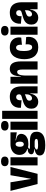

<svg xmlns="http://www.w3.org/2000/svg" viewBox="1399 -2151 902 3740"><g transform="rotate(-90 1850.0 -281.0)"><path d="M135 0 2 -528H169L234 -133H238L307 -528H467L334 0Z M498 0V-528H656V0ZM576 -565Q532 -565 507.5 -584Q483 -603 483 -638Q483 -674 507.5 -693Q532 -712 576 -712Q622 -712 646 -693Q670 -674 670 -638Q670 -603 646 -584Q622 -565 576 -565Z M893 150Q820 150 775.5 137Q731 124 711 100Q691 76 691 44Q691 0 723.5 -25Q756 -50 815 -57V-64Q772 -66 743.5 -79.5Q715 -93 715 -123Q715 -151 740.5 -171Q766 -191 819 -194V-202Q766 -215 734.5 -254Q703 -293 703 -353Q703 -405 728 -444Q753 -483 800.5 -505.5Q848 -528 915 -528H1142V-405L986 -429V-421Q1056 -409 1084.5 -382.5Q1113 -356 1113 -318Q1113 -282 1091.5 -250Q1070 -218 1026.5 -198.5Q983 -179 918 -179Q902 -179 884 -180.5Q866 -182 853 -186Q838 -179 829 -172.5Q820 -166 820 -160Q820 -156 824 -153.5Q828 -151 835.5 -150Q843 -149 853 -149H971Q993 -149 1024 -146.5Q1055 -144 1085 -132.5Q1115 -121 1134.5 -94Q1154 -67 1154 -18Q1154 39 1123.5 76.5Q1093 114 1035 132Q977 150 893 150ZM896 10Q947 10 972 6Q997 2 1005.5 -5.5Q1014 -13 1014 -22Q1014 -35 1006.5 -42Q999 -49 988 -52.5Q977 -56 965.5 -56.5Q954 -57 947 -57H859Q829 -46 818 -37Q807 -28 807 -18Q807 -5 819.5 0.5Q832 6 852 8Q872 10 896 10ZM911 -268Q936 -268 948.5 -288.5Q961 -309 961 -346Q961 -383 948.5 -405.5Q936 -428 911 -428Q887 -428 874 -406Q861 -384 861 -347Q861 -322 866.5 -304.5Q872 -287 883.5 -277.5Q895 -268 911 -268Z M1192 0V-528H1350V0ZM1270 -565Q1226 -565 1201.5 -584Q1177 -603 1177 -638Q1177 -674 1201.5 -693Q1226 -712 1270 -712Q1316 -712 1340 -693Q1364 -674 1364 -638Q1364 -603 1340 -584Q1316 -565 1270 -565Z M1405 0V-690H1562V0Z M1737 13Q1701 13 1670.5 -1.5Q1640 -16 1621.5 -46Q1603 -76 1603 -122Q1603 -169 1620.5 -199Q1638 -229 1666.5 -248Q1695 -267 1728 -277.5Q1761 -288 1790 -296Q1829 -305 1848.5 -313Q1868 -321 1875.5 -332Q1883 -343 1883 -360Q1883 -388 1868 -402.5Q1853 -417 1828 -417Q1810 -417 1795 -407Q1780 -397 1772 -374Q1764 -351 1767 -312L1620 -325Q1617 -383 1633 -424.5Q1649 -466 1679 -491.5Q1709 -517 1749 -529Q1789 -541 1834 -541Q1903 -541 1948 -514.5Q1993 -488 2015.5 -436Q2038 -384 2038 -306V-196Q2038 -163 2038 -130.5Q2038 -98 2038 -65.5Q2038 -33 2038 0H1901Q1901 -35 1901 -70.5Q1901 -106 1901 -143H1894Q1890 -97 1869 -61.5Q1848 -26 1814.5 -6.5Q1781 13 1737 13ZM1805 -108Q1819 -108 1832.5 -114.5Q1846 -121 1857 -134Q1868 -147 1875 -166.5Q1882 -186 1882 -212V-260L1906 -269Q1898 -257 1883.5 -248.5Q1869 -240 1852.5 -234.5Q1836 -229 1819.5 -223.5Q1803 -218 1789.5 -210Q1776 -202 1767.5 -190Q1759 -178 1759 -158Q1759 -132 1773 -120Q1787 -108 1805 -108Z M2090 0V-311V-528H2224V-328H2232Q2235 -404 2252 -450.5Q2269 -497 2300.5 -519Q2332 -541 2379 -541Q2453 -541 2488.5 -487.5Q2524 -434 2524 -323V0H2366V-291Q2366 -346 2355 -372Q2344 -398 2317 -398Q2293 -398 2277.5 -377Q2262 -356 2255 -315.5Q2248 -275 2248 -216V0Z M2799 13Q2735 13 2690.5 -8.5Q2646 -30 2618.5 -67.5Q2591 -105 2579 -154Q2567 -203 2567 -258Q2567 -314 2579 -364.5Q2591 -415 2618 -455Q2645 -495 2689 -518Q2733 -541 2797 -541Q2872 -541 2917.5 -509.5Q2963 -478 2980.5 -427.5Q2998 -377 2987 -318L2847 -305Q2851 -340 2845.5 -365.5Q2840 -391 2827 -405Q2814 -419 2793 -419Q2776 -419 2763 -409Q2750 -399 2742 -380Q2734 -361 2730 -334Q2726 -307 2726 -271Q2726 -216 2734 -179Q2742 -142 2758.5 -123.5Q2775 -105 2800 -105Q2827 -105 2840 -125.5Q2853 -146 2856 -175.5Q2859 -205 2855 -233L2998 -222Q3006 -179 2999.5 -137Q2993 -95 2969.5 -61Q2946 -27 2904 -7Q2862 13 2799 13Z M3043 0V-528H3201V0ZM3121 -565Q3077 -565 3052.5 -584Q3028 -603 3028 -638Q3028 -674 3052.5 -693Q3077 -712 3121 -712Q3167 -712 3191 -693Q3215 -674 3215 -638Q3215 -603 3191 -584Q3167 -565 3121 -565Z M3375 13Q3339 13 3308.5 -1.5Q3278 -16 3259.5 -46Q3241 -76 3241 -122Q3241 -169 3258.5 -199Q3276 -229 3304.5 -248Q3333 -267 3366 -277.5Q3399 -288 3428 -296Q3467 -305 3486.5 -313Q3506 -321 3513.5 -332Q3521 -343 3521 -360Q3521 -388 3506 -402.5Q3491 -417 3466 -417Q3448 -417 3433 -407Q3418 -397 3410 -374Q3402 -351 3405 -312L3258 -325Q3255 -383 3271 -424.5Q3287 -466 3317 -491.5Q3347 -517 3387 -529Q3427 -541 3472 -541Q3541 -541 3586 -514.5Q3631 -488 3653.5 -436Q3676 -384 3676 -306V-196Q3676 -163 3676 -130.5Q3676 -98 3676 -65.5Q3676 -33 3676 0H3539Q3539 -35 3539 -70.5Q3539 -106 3539 -143H3532Q3528 -97 3507 -61.5Q3486 -26 3452.5 -6.5Q3419 13 3375 13ZM3443 -108Q3457 -108 3470.5 -114.5Q3484 -121 3495 -134Q3506 -147 3513 -166.5Q3520 -186 3520 -212V-260L3544 -269Q3536 -257 3521.5 -248.5Q3507 -240 3490.5 -234.5Q3474 -229 3457.5 -223.5Q3441 -218 3427.5 -210Q3414 -202 3405.5 -190Q3397 -178 3397 -158Q3397 -132 3411 -120Q3425 -108 3443 -108Z"/></g></svg>

Font: Bricolage Grotesque 96pt ExtraBold SemiCondensed
Style: Regular
Weight: 800
Width: 4
Version: Version 1.001;gftools[0.9.33.dev8+g029e19f]